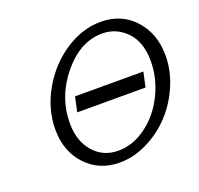

<svg xmlns="http://www.w3.org/2000/svg" viewBox="-128 -857 1059 1020"><g transform="rotate(-20 402.0 -347.0)"><path d="M119.1 -259.8Q119.1 -373.5 179.7 -480.2Q240.2 -586.9 338.1 -651.4Q436 -715.8 540 -715.8Q657.2 -715.8 730.7 -635Q804.2 -554.2 804.2 -430.2Q804.2 -345.2 768.6 -262.2Q732.9 -179.2 675 -117.2Q617.2 -55.2 539.6 -16.6Q461.9 22 382.8 22Q267.6 22 193.4 -56.9Q119.1 -135.7 119.1 -259.8ZM203.1 -264.2Q203.1 -164.1 257.1 -102.1Q311 -40 397 -40Q480 -40 555.4 -95.5Q630.9 -150.9 675.5 -241.5Q720.2 -332 720.2 -429.2Q720.2 -538.1 663.1 -596.4Q606 -654.8 526.9 -654.8Q401.9 -654.8 302.5 -533.9Q203.1 -413.1 203.1 -264.2ZM259.8 -306.2 277.8 -390.1H664.1L646 -306.2Z"/></g></svg>

Font: CMU Sans Serif
Style: Oblique
Weight: 500
Italic angle: -12°
Version: Version 0.7.0